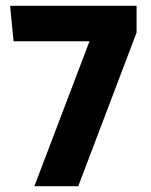

<svg xmlns="http://www.w3.org/2000/svg" viewBox="-20 -645 523 665"><path d="M251 0H99L290 -502H27L15 -625H453V-532Z"/></svg>

Font: Changa SemiBold
Style: Regular
Weight: 600
Designer: Eduardo Rodriguez Tunni
Foundry: Eduardo Rodriguez Tunni
Version: Version 3.002; ttfautohint (v1.8.2)